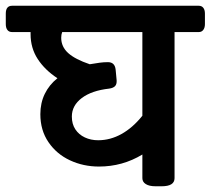

<svg xmlns="http://www.w3.org/2000/svg" viewBox="-51 -650 735 670"><path d="M664.1 -602.5V-565.9Q664.1 -553.2 658.4 -545.7Q652.8 -538.1 642.6 -538.1H558.1V-28.3Q558.1 0 513.2 0H491.7Q469.7 0 457.8 -7.6Q445.8 -15.1 445.8 -28.3V-110.8Q376.5 -68.8 294.4 -68.8Q239.7 -68.8 193.1 -90.6Q146.5 -112.3 118.2 -153.8Q89.8 -195.3 89.8 -251.5Q89.8 -290.5 105.2 -322.3Q120.6 -354 149.4 -377Q105.5 -405.8 80.6 -444.1Q55.7 -482.4 55.7 -530.8V-538.1H-8.8Q-19.5 -538.1 -25.1 -545.4Q-30.8 -552.7 -30.8 -565.9V-602.5Q-30.8 -629.9 -8.8 -629.9H642.6Q652.8 -629.9 658.4 -622.8Q664.1 -615.7 664.1 -602.5ZM445.8 -538.1H166Q162.6 -529.3 162.6 -518.1Q162.6 -486.8 187 -464.8Q211.4 -442.9 262.2 -425.8Q283.2 -429.2 297.1 -431.2Q311 -433.1 325.7 -433.1Q349.6 -433.1 352.5 -407.2L356 -370.1Q356.9 -356.4 350.6 -349.6Q344.2 -342.8 330.1 -340.8Q269 -334 234.4 -307.9Q199.7 -281.7 199.7 -243.2Q199.7 -217.3 211.9 -198.7Q224.1 -180.2 245.1 -170.4Q266.1 -160.6 291.5 -160.6Q334 -160.6 373 -182.4Q412.1 -204.1 445.8 -246.1Z"/></svg>

Font: Jaldi
Style: Bold
Weight: 400
Designer: Pablo Cosgaya and Nicolas Silva
Foundry: Omnibus-Type
Version: Version 1.007